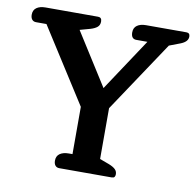

<svg xmlns="http://www.w3.org/2000/svg" viewBox="-78 -775 875 856"><g transform="rotate(10 359.5 -347.5)"><path d="M220 -30Q220 -51 235 -61.5Q250 -72 276 -72H292V-286L77 -623H30Q18 -623 11.5 -631Q5 -639 5 -653Q5 -674 20 -684.5Q35 -695 60 -695H298Q315 -695 315 -676Q315 -660 304.5 -651Q294 -642 274 -636L227 -623L377 -386L534 -623H484Q460 -623 460 -653Q460 -674 475 -684.5Q490 -695 515 -695H698Q714 -695 714 -678Q714 -655 681 -642L631 -623L417 -302V-72L460 -56Q480 -48 489 -39Q498 -30 498 -17Q498 -9 494.5 -4.5Q491 0 481 0H245Q233 0 226.5 -8Q220 -16 220 -30Z"/></g></svg>

Font: MaitreeSemiBold
Style: Regular
Weight: 600
Designer: CadsonDemak Team
Foundry: CadsonDemak
Version: Version 1.000